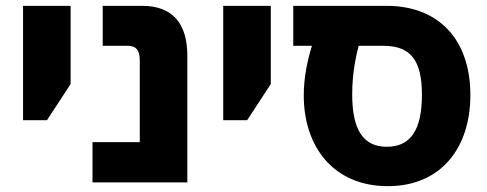

<svg xmlns="http://www.w3.org/2000/svg" viewBox="-20 -625 1670 658"><path d="M59 -213H141L222 -337V-605H59Z M297 0H622V-434C622 -544 572 -605 467 -605H332V-468H418C448 -468 459 -451 459 -418V-138H297Z M745 -213H827L908 -337V-605H745Z M1309 13C1492 13 1592 -119 1592 -299C1592 -491 1482 -605 1305 -605H985V-468H1049C1033 -416 1021 -359 1021 -298C1021 -121 1124 13 1309 13ZM1306 -122C1224 -122 1187 -181 1187 -302C1187 -377 1201 -436 1209 -468H1294C1387 -468 1426 -419 1426 -300C1426 -180 1387 -122 1306 -122Z"/></svg>

Font: Noto Sans Hebrew SemiCondensed Extra
Style: Regular
Weight: 800
Width: 4
Designer: Monotype Design Team
Foundry: Monotype Imaging Inc.
Version: Version 1.902